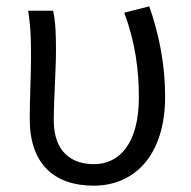

<svg xmlns="http://www.w3.org/2000/svg" viewBox="-20 -574 604 607"><path d="M276 13C407 13 502 -85 502 -268C502 -365 485 -459 452 -554L373 -534C409 -435 419 -350 419 -266C419 -121 358 -55 277 -55C209 -55 150 -91 150 -194C150 -260 157 -352 157 -415C157 -462 156 -502 148 -540H69C78 -484 78 -438 78 -395C78 -329 74 -264 74 -198C74 -55 152 13 276 13Z"/></svg>

Font: Genne Gothic Normal
Style: Regular
Weight: 350
Designer: Ryoko NISHIZUKA (kana & ideographs); Paul D. Hunt (Latin, Greek & Cyrillic); Wenlong ZHANG (bopomofo); Sandoll Communica
Foundry: Adobe Systems Incorporated
Version: Version 1.004;PS 1.004;hotconv 16.6.51;makeotf.lib2.5.65220